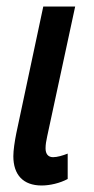

<svg xmlns="http://www.w3.org/2000/svg" viewBox="-20 -560 289 590"><path d="M108 10C133 10 164 3 188 -10V-88C173 -82 156 -77 143 -77C128 -77 120 -87 120 -104C120 -116 122 -127 125 -141L211 -540H113L30 -150C25 -125 21 -98 21 -80C21 -23 51 10 108 10Z"/></svg>

Font: Noto Sans UI Condensed Medium
Style: Italic
Weight: 500
Width: 3
Italic angle: -12°
Designer: Monotype Design Team
Foundry: Monotype Imaging Inc.
Version: Version 1.901